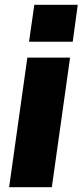

<svg xmlns="http://www.w3.org/2000/svg" viewBox="-20 -780 344 800"><path d="M272 -540 196 0H18L94 -540ZM304 -760 283 -606H101L123 -760Z"/></svg>

Font: Pathway Extreme Condensed ExtraBold
Style: Italic
Weight: 800
Width: 3
Italic angle: -8°
Version: Version 1.001;gftools[0.9.26]